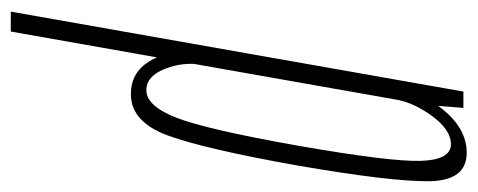

<svg xmlns="http://www.w3.org/2000/svg" viewBox="-346 -366 864 347"><g transform="rotate(90 85.5 -192.0)"><path d="M-67.5 220H-31.5L101 -530L106.5 -598H77ZM81.5 3Q132 3 156.5 -64.2Q181 -131.5 211 -300Q240 -469 239 -536.5Q238 -604 187.5 -604Q149.5 -604 118 -570.8Q86.5 -537.5 80 -499L91 -474Q96.5 -508 121.5 -541.8Q146.5 -575.5 172 -575.5Q200.5 -575.5 202.2 -521Q204 -466.5 175 -300Q145.5 -133.5 124.2 -79.2Q103 -25 74.5 -25Q49 -25 35.8 -59Q22.5 -93 29 -128L9.5 -101.5Q2 -63 22.5 -30Q43 3 81.5 3Z"/></g></svg>

Font: Anybody ExtraCondensed ExtraLight
Style: Italic
Weight: 250
Width: 2
Italic angle: -10°
Version: Version 1.113;gftools[0.9.25]